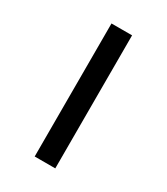

<svg xmlns="http://www.w3.org/2000/svg" viewBox="-134 -562 542 625"><g transform="rotate(30 137.0 -250.0)"><path d="M98.8 0V-500H176.2V0Z"/></g></svg>

Font: Now Alt
Style: Regular
Weight: 400
Designer: Alfredo Marco Pradil
Foundry: Alfredo Marco Pradil
Version: Version 1.002;PS 001.002;hotconv 1.0.88;makeotf.lib2.5.64775